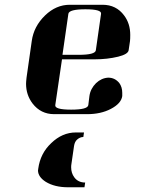

<svg xmlns="http://www.w3.org/2000/svg" viewBox="-20 -481 593 809"><path d="M89.8 -127.9Q89.8 -136.2 91.8 -153.8L113.8 -308.1Q122.1 -369.6 169.9 -416Q216.3 -460.9 273.9 -460.9H412.1Q469.7 -460.9 502.9 -416Q528.8 -381.8 528.8 -334Q528.8 -316.9 527.8 -308.1L522 -269Q519 -252.4 478 -242.2Q432.1 -231 378.9 -231H241.2L212.9 -38.1Q210 -19 279.8 -19Q349.1 -19 352.1 -38.1L356.9 -77.1Q361.3 -107.4 384.8 -130.9Q407.7 -152.3 436 -153.8Q464.4 -153.8 482.9 -130.9Q495.1 -113.8 495.1 -89.8V-76.2Q490.7 -44.9 446.8 -22Q404.8 0 347.2 0H208Q151.9 0 117.2 -44.9Q89.8 -81.1 89.8 -127.9ZM140.1 236.8Q140.1 235.8 140.6 233.9Q141.1 231.9 141.1 231V230Q149.9 165 195.8 122.1Q242.2 77.1 299.8 77.1H334L331.1 96.2Q317.4 96.2 305.2 106.9Q294.9 115.7 292 133.8L280.8 210.9Q279.8 215.8 279.8 224.1Q279.8 248 293 266.1Q309.1 288.1 338.9 288.1L335.9 308.1H267.1Q210.4 308.1 172.9 285.2Q140.1 264.2 140.1 236.8ZM243.2 -250H312Q380.9 -250 383.8 -269L405.8 -422.9Q408.7 -441.9 339.8 -441.9Q271 -441.9 268.1 -422.9Z"/></svg>

Font: Hjet
Style: Italic
Weight: 400
Designer: T. Christopher White
Version: Version 1.2